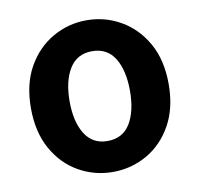

<svg xmlns="http://www.w3.org/2000/svg" viewBox="-70 -647 760 733"><g transform="rotate(-10 310.5 -280.0)"><path d="M311 14Q240 14 179 -20.5Q118 -55 81 -121Q44 -187 44 -280Q44 -373 81 -438.5Q118 -504 179 -539Q240 -574 311 -574Q382 -574 443 -539Q504 -504 541 -438.5Q578 -373 578 -280Q578 -187 541 -121Q504 -55 443 -20.5Q382 14 311 14ZM311 -106Q370 -106 399 -153.5Q428 -201 428 -280Q428 -359 399 -406.5Q370 -454 311 -454Q253 -454 223.5 -406.5Q194 -359 194 -280Q194 -201 223.5 -153.5Q253 -106 311 -106Z"/></g></svg>

Font: Source Han Sans TC
Style: Bold
Weight: 700
Designer: Ryoko NISHIZUKA Ë•øÂ°öÊ∂ºÂ≠ê (kana, bopomofo & ideographs); Paul D. Hunt (Latin, Greek & Cyrillic); Sandoll Communicatio
Foundry: Adobe
Version: Version 2.004;hotconv 1.0.118;makeotfexe 2.5.65603